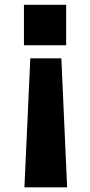

<svg xmlns="http://www.w3.org/2000/svg" viewBox="-20 -571 375 798"><path d="M81.5 207.5 106 -328.5H235L259 207.5ZM79.5 -383V-551H255V-383Z"/></svg>

Font: Hepta Slab ExtraLight
Style: Bold
Weight: 700
Version: Version 1.102